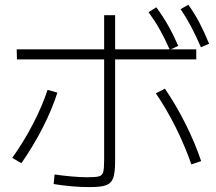

<svg xmlns="http://www.w3.org/2000/svg" viewBox="-20 -799 904 802"><path d="M204.1 -30.3 208 -70.3Q235.8 -65.9 275.4 -62.3Q314.9 -58.6 343.8 -58.6Q380.4 -58.6 393.8 -62.5Q407.2 -66.4 411.1 -80.3Q415 -94.2 415 -131.8V-550.8H50.8L49.8 -592.8H415V-735.4H460.9V-592.8H688.5Q667.5 -640.1 646.7 -676.8Q626 -713.4 600.6 -748L632.8 -768.6Q659.7 -732.4 681.6 -693.8Q703.6 -655.3 724.6 -607.4L693.4 -592.8H799.8V-550.8H460.9V-127Q460.9 -78.1 452.9 -55.7Q444.8 -33.2 422.6 -25.1Q400.4 -17.1 351.6 -17.6Q320.8 -17.1 277.8 -21Q234.9 -24.9 204.1 -30.3ZM178.7 -423.8 219.7 -412.1Q197.8 -342.8 158.7 -266.1Q119.6 -189.5 69.3 -117.2L31.2 -139.6Q79.6 -207.5 118.2 -282Q156.7 -356.4 178.7 -423.8ZM630.9 -409.2 668.9 -428.7Q714.8 -361.3 754.4 -282.7Q793.9 -204.1 820.3 -126L779.3 -112.3Q752.4 -189.9 713.4 -268.1Q674.3 -346.2 630.9 -409.2ZM734.4 -760.7 766.6 -779.3Q792.5 -743.2 813 -704.1Q833.5 -665 853.5 -616.2L819.3 -601.6Q797.9 -650.9 777.8 -688.7Q757.8 -726.6 734.4 -760.7Z"/></svg>

Font: Pretendard GOV ExtraLight
Style: Regular
Weight: 200
Designer: Base glyphs from Inter by Rasmus Andersson; Hangeul glyphs from Noto Sans CJK(Source Han Sans) by Jang Soo-young and Kan
Foundry: Kil Hyung-jin
Version: Version 1.309